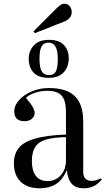

<svg xmlns="http://www.w3.org/2000/svg" viewBox="-20 -1002 569 1036"><path d="M194 14Q128 14 91.5 -21.5Q55 -57 55 -121Q55 -171 81 -203.5Q107 -236 168.5 -254Q230 -272 336 -276V-398Q336 -460 312.5 -486Q289 -512 236 -512Q202 -512 169.5 -501.5Q137 -491 120 -474Q146 -444 156.5 -424.5Q167 -405 167 -392Q167 -375 152.5 -361.5Q138 -348 112 -348Q57 -348 57 -401Q57 -433 83 -462Q109 -491 152 -509Q195 -527 244 -527Q339 -527 384 -483Q429 -439 429 -347V-77Q429 -49 441.5 -37.5Q454 -26 473 -26Q498 -26 524 -40L529 -33Q506 -6 482 4Q458 14 434 14Q389 14 367 -10.5Q345 -35 341 -84Q316 -29 280 -7.5Q244 14 194 14ZM236 -25Q280 -25 308 -56.5Q336 -88 336 -138V-262Q269 -261 228.5 -249Q188 -237 170 -209Q152 -181 152 -132Q152 -81 173.5 -53Q195 -25 236 -25ZM243 -582Q187 -582 161 -610.5Q135 -639 135 -685Q135 -727 162.5 -757Q190 -787 245 -787Q298 -787 324.5 -759.5Q351 -732 351 -687Q351 -641 323.5 -611.5Q296 -582 243 -582ZM244 -597Q272 -597 282 -618Q292 -639 292 -685Q292 -772 242 -772Q215 -772 204 -750.5Q193 -729 193 -685Q193 -640 204.5 -618.5Q216 -597 244 -597ZM168 -823 161 -833 287 -959Q310 -982 327 -982Q346 -982 356.5 -968Q367 -954 367 -937Q367 -902 327 -886Z"/></svg>

Font: Literata 72pt
Style: Regular
Weight: 400
Designer: Latin by Veronika Burian and Jose Scaglione. Greek by Irene Vlachou. Cyrillic by Vera Evstafieva.
Foundry: TypeTogether
Version: Version 3.002